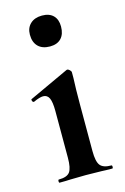

<svg xmlns="http://www.w3.org/2000/svg" viewBox="-99 -661 462 709"><g transform="rotate(-15 131.5 -306.5)"><path d="M39 -12Q70 -12 81 -26.5Q92 -41 92 -81V-260Q92 -294 85 -309Q78 -324 62 -324Q49 -324 25 -313H24Q20 -313 18 -318.5Q16 -324 19 -325L170 -395L173 -396Q178 -396 183 -391Q188 -386 188 -382V-360Q186 -320 186 -262V-81Q186 -41 197.5 -26.5Q209 -12 240 -12Q243 -12 243 -6Q243 0 240 0Q214 0 199 -1L139 -2L80 -1Q65 0 39 0Q36 0 36 -6Q36 -12 39 -12ZM74 -556Q74 -582 90.5 -597.5Q107 -613 135 -613Q163 -613 178 -598Q193 -583 193 -556Q193 -527 178 -511Q163 -495 135 -495Q106 -495 90 -511Q74 -527 74 -556Z"/></g></svg>

Font: Cormorant Infant
Style: Bold
Weight: 700
Designer: Christian Thalmann (Catharsis Fonts)
Foundry: Catharsis Fonts
Version: Version 4.000